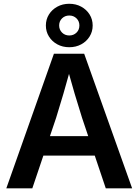

<svg xmlns="http://www.w3.org/2000/svg" viewBox="-20 -1018 748 1038"><path d="M14.2 0 271.5 -727.5H435.1L694.3 0H551.8L423.8 -380.4Q404.8 -439.9 383.8 -510.7Q362.8 -581.5 336.9 -675.3H369.1Q343.3 -581.1 322.5 -510.3Q301.8 -439.5 283.2 -380.4L154.8 0ZM165.5 -176.8V-282.2H543V-176.8ZM354.5 -762.7Q318.4 -762.7 289.8 -778.3Q261.2 -793.9 244.6 -820.6Q228 -847.2 228 -879.9Q228 -913.1 244.6 -939.7Q261.2 -966.3 289.8 -981.9Q318.4 -997.6 354.5 -997.6Q390.6 -997.6 419.2 -981.9Q447.8 -966.3 464.4 -939.7Q481 -913.1 481 -879.9Q481 -847.2 464.4 -820.6Q447.8 -793.9 419.2 -778.3Q390.6 -762.7 354.5 -762.7ZM354.5 -826.2Q377.9 -826.2 393.6 -841.6Q409.2 -856.9 409.2 -880.4Q409.2 -903.3 393.6 -918.7Q377.9 -934.1 354.5 -934.1Q331.1 -934.1 315.4 -918.7Q299.8 -903.3 299.8 -880.4Q299.8 -857.4 315.4 -841.8Q331.1 -826.2 354.5 -826.2Z"/></svg>

Font: Inter 24pt SemiBold
Style: Regular
Weight: 600
Designer: Rasmus Andersson
Foundry: rsms
Version: Version 4.001;git-66647c0bb